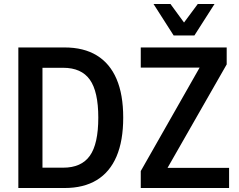

<svg xmlns="http://www.w3.org/2000/svg" viewBox="-20 -943 1198 963"><path d="M72 0V-705H304Q400 -705 465.5 -665Q531 -625 564.5 -547Q598 -469 598 -353Q598 -237 564.5 -158.5Q531 -80 465.5 -40Q400 0 304 0ZM193 -102H297Q388 -102 430.5 -161.5Q473 -221 473 -353Q473 -484 430.5 -543.5Q388 -603 297 -603H193ZM686 0V-85L1004 -644L1009 -604H686V-705H1117V-620L798 -62L793 -101H1129V0ZM851 -765 750 -923H835L903 -830L972 -923H1056L955 -765Z"/></svg>

Font: Nunito Sans 10pt Condensed
Style: Bold
Weight: 700
Width: 3
Designer: Vernon Adams
Foundry: Vernon Adams
Version: Version 3.101;gftools[0.9.27]